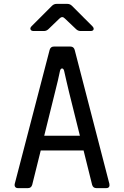

<svg xmlns="http://www.w3.org/2000/svg" viewBox="-20 -970 640 990"><path d="M73 0Q63 0 58.5 -6Q54 -12 56 -22L236 -713Q241 -730 258 -730H343Q360 -730 365 -713L544 -22Q546 -12 542 -6Q538 0 527 0H477Q460 0 455 -17L411 -194H190L146 -17Q141 0 124 0ZM208 -270H392L336 -495Q328 -527 322 -554.5Q316 -582 311 -603Q308 -617 300 -617Q292 -617 289 -603Q285 -582 278.5 -555Q272 -528 264 -496ZM154 -810Q141 -810 137.5 -818Q134 -826 143 -835L248 -940Q258 -950 272 -950H327Q341 -950 351 -940L456 -835Q465 -826 462.5 -818Q460 -810 446 -810H396Q382 -810 372 -820L314 -875Q301 -889 286 -874L230 -820Q220 -810 206 -810Z"/></svg>

Font: Pitagon Sans Mono
Style: Regular
Weight: 400
Monospace: yes
Designer: Travis Tran
Foundry: Pitagon
Version: Version 1.001;gftools[0.9.26]